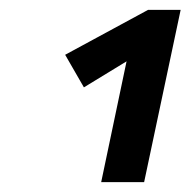

<svg xmlns="http://www.w3.org/2000/svg" viewBox="-20 -775 386 389"><path d="M185 -406 243 -682 309 -695 150 -598 112 -664 280 -755H346L272 -406Z"/></svg>

Font: Ysabeau Office
Style: Bold Italic
Weight: 700
Italic angle: -12°
Designer: Christian Thalmann (Catharsis Fonts)
Version: Version 2.001;gftools[0.9.30]; featfreeze: tnum,lnum,ss02